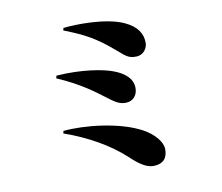

<svg xmlns="http://www.w3.org/2000/svg" viewBox="-85 -856 1171 1011"><g transform="rotate(-10 500.0 -350.5)"><path d="M636 -716C543 -758 384 -755 315 -747L312 -734C420 -692 476 -662 565 -586C610 -548 623 -531 666 -532C712 -533 728 -573 728 -594C728 -643 704 -685 636 -716ZM232 -492C361 -437 435 -376 469 -351C516 -315 536 -302 569 -302C614 -302 634 -335 634 -370C634 -424 588 -456 538 -475C488 -495 373 -516 235 -506ZM218 -200C344 -156 453 -93 533 -20C577 22 617 51 654 51C714 51 732 17 732 -25C732 -64 693 -111 636 -142C521 -205 331 -224 221 -213Z"/></g></svg>

Font: Noto Serif TC Black
Style: Regular
Weight: 900
Version: Version 1.001;PS 1.001;hotconv 16.6.54;makeotf.lib2.5.65590